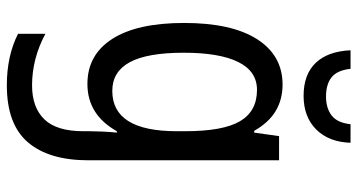

<svg xmlns="http://www.w3.org/2000/svg" viewBox="-256 -524 1021 548"><g transform="rotate(90 254.0 -250.5)"><path d="M222 -547Q264 -547 297 -527.5Q330 -508 354 -466H359L369 -537H438V7Q438 120 386.5 180Q335 240 224 240Q140 240 77 208V130Q148 168 224 168Q287 168 321 133Q355 98 355 22V5Q355 -10 356 -32Q357 -54 359 -74H355Q308 10 220 10Q137 10 91.5 -61Q46 -132 46 -266Q46 -402 92.5 -474.5Q139 -547 222 -547ZM237 -474Q184 -474 157.5 -420.5Q131 -367 131 -265Q131 -161 158 -111Q185 -61 240 -61Q355 -61 355 -245V-269Q355 -377 326.5 -425.5Q298 -474 237 -474ZM388 -741Q386 -679 350 -643Q314 -607 254 -607Q193 -607 160 -641.5Q127 -676 124 -741H177Q181 -703 201 -687Q221 -671 256 -671Q289 -671 310 -687Q331 -703 335 -741Z"/></g></svg>

Font: Noto Sans Tamil Condensed
Style: Regular
Weight: 400
Width: 3
Designer: Jelle Bosma - Monotype Design Team
Foundry: Monotype Imaging Inc.
Version: Version 2.004; ttfautohint (v1.8.4.7-5d5b)